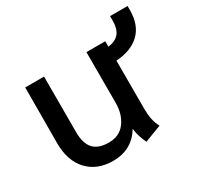

<svg xmlns="http://www.w3.org/2000/svg" viewBox="-130 -724 906 883"><g transform="rotate(-30 323.0 -282.0)"><path d="M646 -574V-553Q646 -473 601 -430Q556 -387 476 -382V-127Q476 -95 481 -71Q486 -47 498 -24L409 10Q401 -6 393.5 -28.5Q386 -51 384 -73Q333 10 234 10Q149 10 99.5 -43Q50 -96 50 -189L51 -485H151V-190Q151 -130 177 -101.5Q203 -73 258 -73Q315 -73 345.5 -114Q376 -155 376 -216V-485H476V-456Q516 -461 534.5 -484Q553 -507 553 -549V-574Z"/></g></svg>

Font: Niramit Medium
Style: Regular
Weight: 500
Designer: Katatrad Aksorn Co.,Ltd.
Foundry: Cadson Demak Co.,Ltd.
Version: Version 1.000; ttfautohint (v1.6)